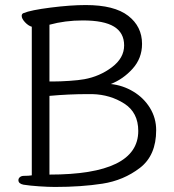

<svg xmlns="http://www.w3.org/2000/svg" viewBox="-20 -731 690 761"><path d="M66 -668Q66 -676 73 -679Q102 -691 181 -701Q260 -711 320 -711Q433 -711 488 -668.5Q543 -626 543 -557Q543 -500 505.5 -458.5Q468 -417 419 -398Q467 -393 508.5 -368Q550 -343 574.5 -303Q599 -263 599 -215Q599 -115 534.5 -65.5Q470 -16 386 -3Q302 10 198 10Q172 10 135 7.5Q98 5 73 1Q53 -3 53 -17Q53 -24 59 -29Q65 -34 75 -34Q94 -34 106 -36V-625Q92 -629 79 -643Q66 -657 66 -668ZM314 -417Q375 -428 423.5 -464.5Q472 -501 472 -551Q472 -601 432 -625.5Q392 -650 308 -650Q238 -650 176 -633V-408H189Q218 -408 255 -410.5Q292 -413 314 -417ZM176 -351V-39Q528 -39 528 -212Q528 -285 472.5 -320.5Q417 -356 346 -358H327Q253 -358 176 -351Z"/></svg>

Font: Iansui
Style: Regular
Weight: 400
Designer: But Ko / Fontworks Inc.
Foundry: zi-hi.com / Fontworks Inc.
Version: Version 1.002